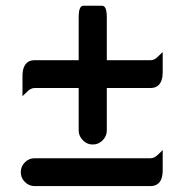

<svg xmlns="http://www.w3.org/2000/svg" viewBox="-20 -624 632 654"><path d="M97.7 -85H493.2Q506.3 -85 519 -98.1L534.2 -112.8V-43.9Q534.2 -2 508.3 7.3Q501.5 9.8 493.2 9.8H97.7Q78.6 9.8 64.7 -4.2Q50.8 -18.1 50.8 -37.6Q50.8 -57.1 64.7 -71Q78.6 -85 97.7 -85ZM248 -179.7V-324.2H97.7Q84.5 -324.2 71.8 -311L56.6 -296.4V-365.2Q56.6 -402.8 78.1 -414.6Q86.4 -418.9 97.7 -418.9H248V-563.5Q248 -587.9 252.9 -596.7Q256.8 -604.5 264.6 -604.5H327.1Q335 -604.5 338.9 -596.7Q343.8 -587.9 343.8 -563.5V-418.9H493.2Q506.3 -418.9 519 -432.1L534.2 -446.8V-377.9Q534.2 -348.1 520.5 -334.5Q510.3 -324.2 493.2 -324.2H343.8V-179.7Q343.8 -160.2 329.6 -146Q315.4 -131.8 296.4 -131.8Q273.4 -131.8 258.8 -150.4Q248 -163.1 248 -179.7Z"/></svg>

Font: YuPearl-SemiBold
Style: SemiBold
Weight: 600
Designer: Max Yao
Foundry: Max-Everyday
Version: Version 1.011; ttfautohint (v1.8.3)